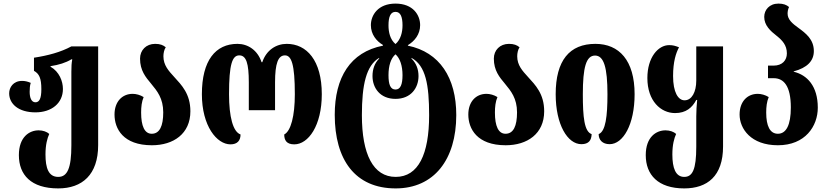

<svg xmlns="http://www.w3.org/2000/svg" viewBox="-20 -794 4604 1068"><path d="M304 254C437 254 526 178 526 13V-536H377C318 -504 247 -485 169 -473V-400C198 -384 210 -359 210 -298C210 -246 199 -225 177 -225C155 -225 145 -250 145 -283C145 -300 146 -319 151 -333C134 -341 117 -344 103 -344C53 -344 31 -307 31 -275C31 -216 83 -169 177 -169C267 -169 330 -220 330 -299C330 -342 310 -395 261 -423V-426C307 -433 346 -445 377 -464H382C378 -444 377 -423 377 -395V14C377 141 355 190 304 190C250 190 233 141 233 65C233 11 243 -25 254 -49C241 -61 219 -69 195 -69C144 -69 85 -33 85 69C85 178 152 254 304 254Z M825 14C945 14 1039 -50 1039 -175C1039 -272 990 -321 949 -366C918 -400 889 -431 889 -481C889 -498 893 -518 902 -531C888 -543 871 -550 843 -550C793 -550 759 -515 759 -468C759 -402 790 -365 821 -328C854 -288 888 -247 888 -169C888 -93 868 -50 824 -50C784 -50 765 -93 765 -168C765 -199 768 -228 779 -254C760 -266 737 -272 718 -272C660 -272 617 -229 617 -157C617 -78 665 14 825 14Z M1262 9C1300 9 1318 -12 1318 -46C1276 -61 1254 -144 1254 -270C1254 -437 1272 -486 1311 -486C1350 -486 1364 -441 1364 -336V-181H1510V-336C1510 -441 1527 -486 1565 -486C1601 -486 1620 -437 1620 -270C1620 -149 1598 -65 1561 -46C1561 -15 1573 9 1617 9C1695 9 1770 -95 1770 -270C1770 -458 1686 -550 1575 -550C1516 -550 1461 -515 1439 -448H1435C1413 -515 1359 -550 1301 -550C1179 -550 1103 -458 1103 -270C1103 -93 1186 9 1262 9Z M2181 254C2394 254 2518 94 2518 -154C2518 -362 2425 -504 2249 -540V-543C2286 -565 2317 -603 2317 -654C2317 -710 2278 -774 2180 -774C2083 -774 2043 -710 2043 -654C2043 -603 2074 -565 2110 -544V-540C1928 -504 1842 -363 1842 -155C1842 94 1955 254 2181 254ZM2180 -549C2150 -574 2141 -615 2141 -653C2141 -700 2152 -728 2180 -728C2208 -728 2219 -700 2219 -653C2219 -615 2209 -574 2180 -549ZM2180 -296C2151 -296 2141 -325 2141 -376C2141 -428 2154 -470 2180 -492C2205 -470 2219 -428 2219 -376C2219 -325 2208 -296 2180 -296ZM2181 190C2056 190 1993 64 1993 -153C1993 -323 2017 -429 2089 -472V-468C2064 -443 2052 -409 2052 -371C2052 -305 2094 -244 2180 -244C2266 -244 2308 -305 2308 -371C2308 -409 2295 -443 2269 -468V-472C2348 -429 2367 -323 2367 -153C2367 64 2307 190 2181 190Z M2793 14C2913 14 3007 -50 3007 -175C3007 -272 2958 -321 2917 -366C2886 -400 2857 -431 2857 -481C2857 -498 2861 -518 2870 -531C2856 -543 2839 -550 2811 -550C2761 -550 2727 -515 2727 -468C2727 -402 2758 -365 2789 -328C2822 -288 2856 -247 2856 -169C2856 -93 2836 -50 2792 -50C2752 -50 2733 -93 2733 -168C2733 -199 2736 -228 2747 -254C2728 -266 2705 -272 2686 -272C2628 -272 2585 -229 2585 -157C2585 -78 2633 14 2793 14Z M3214 8C3255 8 3270 -14 3271 -48C3230 -62 3222 -143 3222 -270C3222 -418 3240 -485 3290 -485C3339 -485 3359 -418 3359 -270C3359 -148 3349 -63 3310 -48C3310 -16 3331 8 3371 8C3446 8 3510 -101 3510 -270C3510 -458 3424 -550 3292 -550C3148 -550 3071 -458 3071 -270C3071 -101 3137 8 3214 8Z M3786 254C3914 254 4002 186 4002 21V-536H3853V-346C3853 -282 3828 -236 3788 -236C3752 -236 3724 -281 3724 -371C3724 -451 3740 -499 3757 -531C3736 -539 3724 -543 3702 -543C3641 -543 3581 -475 3581 -360C3581 -232 3656 -165 3735 -165C3796 -165 3830 -195 3853 -238H3858C3855 -207 3853 -177 3853 -147V22C3853 149 3832 190 3786 190C3738 190 3720 141 3720 65C3720 11 3730 -25 3741 -49C3728 -61 3706 -69 3682 -69C3631 -69 3572 -33 3572 69C3572 178 3640 254 3786 254Z M4307 14C4459 14 4529 -92 4529 -195C4529 -315 4470 -377 4395 -395V-397C4470 -417 4507 -455 4507 -510C4507 -575 4462 -609 4421 -639C4389 -662 4361 -685 4361 -718C4361 -730 4363 -742 4369 -755C4355 -767 4338 -774 4310 -774C4260 -774 4231 -739 4231 -700C4231 -653 4265 -622 4301 -594C4331 -570 4357 -543 4357 -497C4357 -459 4332 -429 4283 -429H4252V-359H4284C4339 -359 4379 -317 4379 -196C4379 -98 4353 -50 4307 -50C4263 -50 4242 -93 4242 -168C4242 -199 4245 -228 4256 -254C4237 -266 4214 -272 4195 -272C4137 -272 4094 -229 4094 -157C4094 -78 4157 14 4307 14Z"/></svg>

Font: Noto Serif Georgian ExtraCondensed ExtraBold
Style: Regular
Weight: 800
Width: 2
Designer: Monotype Design Team, Akaki Razmadze
Foundry: Google LLC
Version: Version 2.003